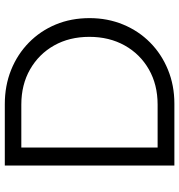

<svg xmlns="http://www.w3.org/2000/svg" viewBox="6 -734 728 779"><g transform="rotate(-90 369.5 -344.0)"><path d="M133 0V-68H335Q416 -68 478 -103.5Q540 -139 575 -201.5Q610 -264 610 -345Q610 -426 575 -488Q540 -550 478 -585.5Q416 -621 335 -621H135V-688H337Q412 -688 475.5 -662.5Q539 -637 586.5 -590.5Q634 -544 660 -481.5Q686 -419 686 -344Q686 -271 660 -208Q634 -145 587 -98.5Q540 -52 476.5 -26Q413 0 339 0ZM88 0V-688H161V0Z"/></g></svg>

Font: Outfit-Light
Style: Regular
Weight: 300
Designer: Rodrigo Fuenzalida
Foundry: fragTYPE
Version: Version 1.000